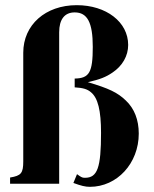

<svg xmlns="http://www.w3.org/2000/svg" viewBox="-20 -711 596 743"><path d="M70 -87C70 -41 62 -31 19 -24V0H209V-586C209 -636 230 -663 269 -663C318 -663 339 -624 339 -530C339 -431 326 -408 269 -407V-373C302 -371 318 -366 332 -354C359 -332 371 -283 371 -197C371 -62 357 -23 309 -23C301 -23 297 -24 288 -30L278 -37L264 -3C294 8 310 12 328 12C433 12 517 -79 517 -194C517 -247 500 -291 467 -322C435 -353 401 -369 320 -393C368 -404 390 -413 415 -430C454 -456 476 -495 476 -537C476 -626 391 -691 277 -691C156 -691 70 -615 70 -507Z"/></svg>

Font: XITS Math
Style: Bold
Weight: 700
Designer: MicroPress Inc., with final additions and corrections provided by Coen Hoffman, Elsevier (retired)
Version: Version 1.105